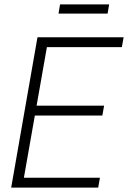

<svg xmlns="http://www.w3.org/2000/svg" viewBox="-20 -856 584 876"><path d="M31 0 151 -686H544L536 -641H194L147 -374H455L447 -329H139L89 -45H436L428 0ZM247 -794 254 -836H478L471 -794Z"/></svg>

Font: Archivo Condensed Thin
Style: Italic
Weight: 250
Width: 3
Italic angle: -10°
Designer: Hector Gatti
Foundry: Omnibus-Type
Version: Version 2.001